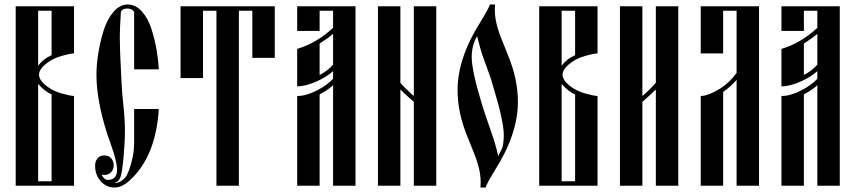

<svg xmlns="http://www.w3.org/2000/svg" viewBox="-20 -828 3814 856"><path d="M310 0H50V-800H310V-590Q291 -589 256 -579Q221 -569 198 -553Q154 -523 154 -495Q154 -467 198 -437Q221 -421 256 -411Q291 -401 310 -400ZM210 -407Q177 -422 150 -454V-20H210ZM150 -535Q173 -566 210 -582V-780H150Z M492 8Q454 8 429 -20Q404 -48 404 -90Q404 -108 414.5 -121.5Q425 -135 445 -135Q466 -135 476.5 -121.5Q487 -108 487 -90Q487 -72 475 -60Q463 -48 445 -48Q437 -48 433 -49Q444 -26 461 -26Q502 -26 502 -72Q502 -86 497 -108Q492 -130 487.5 -144.5Q483 -159 472.5 -189.5Q462 -220 459 -228Q410 -380 410 -494Q410 -538 418 -589Q426 -640 441.5 -690.5Q457 -741 485.5 -774.5Q514 -808 549 -808Q585 -808 613 -776.5Q641 -745 656 -696.5Q671 -648 678.5 -603.5Q686 -559 688 -519H578V-775Q569 -790 548 -790Q525 -790 519 -775Q514 -700 514 -660Q514 -608 521 -477Q523 -424 530 -359Q537 -294 537 -246Q537 -195 531 -129.5Q525 -64 518 -41Q509 -15 487 -12H492Q516 -12 538 -36Q551 -51 564.5 -98.5Q578 -146 578 -190V-342H688Q675 -134 563 -28Q525 8 492 8Z M945 0V-780H885V-480H785V-800H1205V-570H1105V-780H1045V0Z M1305 -610Q1392 -636 1465 -704V-780H1405V-690H1305V-800H1565V0H1465V-448Q1443 -428 1417 -414L1405 -407V0H1305V-400Q1345 -400 1392.5 -424.5Q1440 -449 1465 -477V-511Q1437 -485 1389.5 -464Q1342 -443 1305 -443ZM1417 -642Q1409 -636 1405 -634V-494Q1440 -511 1465 -540V-677Q1443 -658 1417 -642Z M1765 0H1665V-800H1765V-459Q1778 -443 1802 -421Q1817 -406 1825 -400V-800H1925V0H1825V-374Q1803 -392 1765 -429Z M2289 -374Q2289 -231 2187 -70Q2148 -6 2145 8H2122Q2123 0 2123 -14Q2123 -35 2120 -54.5Q2117 -74 2110 -97.5Q2103 -121 2098 -133.5Q2093 -146 2081 -176Q2069 -206 2065 -216Q2020 -324 2020 -426Q2020 -569 2122 -730Q2161 -794 2164 -808H2187Q2186 -800 2186 -786Q2186 -765 2189 -745.5Q2192 -726 2199 -702.5Q2206 -679 2211 -666.5Q2216 -654 2228 -624Q2240 -594 2244 -584Q2289 -476 2289 -374ZM2107 -667Q2083 -625 2083 -573Q2083 -513 2129 -362Q2137 -334 2165 -254.5Q2193 -175 2201 -132Q2211 -152 2219 -168Q2226 -189 2226 -227Q2226 -287 2180 -438Q2173 -466 2154 -518Q2135 -570 2130 -584Q2121 -611 2107 -667Z M2644 0H2384V-800H2644V-590Q2625 -589 2590 -579Q2555 -569 2532 -553Q2488 -523 2488 -495Q2488 -467 2532 -437Q2555 -421 2590 -411Q2625 -401 2644 -400ZM2544 -407Q2511 -422 2484 -454V-20H2544ZM2484 -535Q2507 -566 2544 -582V-780H2484Z M2844 -400Q2875 -426 2904 -459V-800H3004V0H2904V-429L2881 -407Q2856 -384 2844 -374V0H2744V-800H2844Z M3204 -590H3104V-800H3364V0H3264V-472Q3238 -442 3204 -418V0H3104V-400Q3137 -400 3192 -434Q3232 -459 3264 -503V-780H3204Z M3464 -610Q3551 -636 3624 -704V-780H3564V-690H3464V-800H3724V0H3624V-448Q3602 -428 3576 -414L3564 -407V0H3464V-400Q3504 -400 3551.5 -424.5Q3599 -449 3624 -477V-511Q3596 -485 3548.5 -464Q3501 -443 3464 -443ZM3576 -642Q3568 -636 3564 -634V-494Q3599 -511 3624 -540V-677Q3602 -658 3576 -642Z"/></svg>

Font: Oglavie Unicode
Style: Normal
Weight: 400
Version: Version 1.1